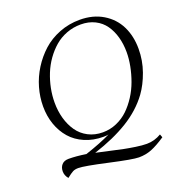

<svg xmlns="http://www.w3.org/2000/svg" viewBox="-158 -840 1081 1168"><g transform="rotate(-20 382.5 -256.0)"><path d="M76.2 121.1Q76.2 95.2 91.3 78.1Q106.4 61 136.2 61Q183.6 61 248 70.8Q348.1 37.6 415 4.9Q404.8 7.8 381.8 7.8Q315.9 7.8 262 -15.4Q208 -38.6 172.6 -79.1Q137.2 -119.6 118.2 -173.8Q99.1 -228 99.1 -291Q99.1 -351.1 116.2 -411.1Q133.3 -471.2 167 -524.9Q200.7 -578.6 246.8 -620.4Q293 -662.1 355.5 -686.5Q418 -710.9 487.8 -710.9Q573.7 -710.9 637.5 -672.6Q701.2 -634.3 733.2 -569.6Q765.1 -504.9 765.1 -422.9Q765.1 -347.2 740.2 -277.1Q715.3 -207 678.2 -155.8Q619.1 -75.2 525.6 -17.8Q432.1 39.6 300.8 82Q327.1 87.4 383.8 100.3Q440.4 113.3 471.9 119.6Q503.4 126 544.7 132.1Q585.9 138.2 615.2 138.2Q664.6 138.2 709 111.8L716.8 132.8Q663.6 168.5 625 183.8Q586.4 199.2 542 199.2Q502.9 199.2 356.2 166.5Q209.5 133.8 171.9 133.8Q150.4 133.8 136.2 141.1Q122.1 148.4 95.2 169.9Q76.2 147.9 76.2 121.1ZM172.9 -289.1Q172.9 -234.4 186.5 -186Q200.2 -137.7 226.3 -100.1Q252.4 -62.5 294.2 -40.8Q335.9 -19 388.2 -19Q435.5 -19 478.3 -37.6Q521 -56.2 553.5 -87.4Q585.9 -118.7 612.3 -159.7Q638.7 -200.7 655.3 -246.6Q671.9 -292.5 680.9 -338.9Q689.9 -385.3 689.9 -428.2Q689.9 -481 677.2 -526.4Q664.6 -571.8 639.9 -606.9Q615.2 -642.1 575.2 -662.1Q535.2 -682.1 483.9 -682.1Q435.5 -682.1 391.8 -665.5Q348.1 -648.9 314.7 -620.1Q281.2 -591.3 253.9 -553Q226.6 -514.6 209 -470.9Q191.4 -427.2 182.1 -380.9Q172.9 -334.5 172.9 -289.1Z"/></g></svg>

Font: Dehuti Alt
Style: Italic
Weight: 400
Version: Version 1.2